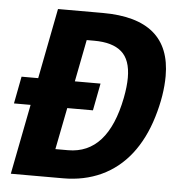

<svg xmlns="http://www.w3.org/2000/svg" viewBox="-49 -706 698 752"><g transform="rotate(5 300.0 -329.5)"><path d="M226.6 0H21L74.7 -275.4H9.3L29.8 -382.3H95.2L148.9 -658.7H325.2Q591.8 -658.7 591.8 -434.1Q591.8 -358.4 565.4 -271.2Q539.1 -184.1 491.5 -123.3Q443.8 -62.5 376.5 -31.2Q309.1 0 226.6 0ZM444.8 -414.6Q444.8 -484.9 408.9 -516.1Q373 -547.4 301.3 -547.4H271.5L239.3 -382.3H340.3L319.8 -275.4H218.8L186.5 -111.3H236.3Q392.1 -111.3 436 -334.5Q444.8 -379.9 444.8 -414.6Z"/></g></svg>

Font: Cousine
Style: Bold Italic
Weight: 700
Italic angle: -12°
Monospace: yes
Designer: Steve Matteson
Foundry: Ascender Corporation
Version: Version 1.20